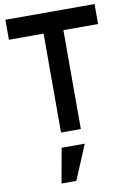

<svg xmlns="http://www.w3.org/2000/svg" viewBox="-111 -816 805 1193"><g transform="rotate(-10 291.5 -219.0)"><path d="M572.9 -750V-624H354.2V0H229.2V-624H10.4V-750ZM216.7 93.8H362.5L270.8 312.5H177.1Z"/></g></svg>

Font: Vladivostok Bold
Style: Regular
Weight: 700
Width: 4
Designer: Michael Sharanda
Foundry: Michael Sharanda
Version: Version 1.005